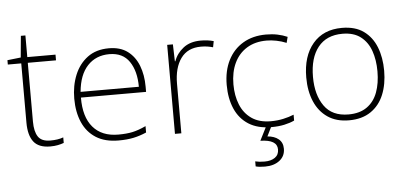

<svg xmlns="http://www.w3.org/2000/svg" viewBox="-56 -830 2404 1139"><g transform="rotate(-5 1145.5 -260.5)"><path d="M223 -76Q246 -76 265.5 -79Q285 -82 301 -88V-55Q285 -49 265 -45Q245 -41 220 -41Q151 -41 121 -80Q91 -119 91 -194V-547H11V-573L91 -582L103 -710H130V-581H298V-547H130V-197Q130 -138 150.5 -107Q171 -76 223 -76Z M616 -591Q684 -591 727.5 -558.5Q771 -526 792.5 -470.5Q814 -415 814 -345V-314H426Q425 -199 477.5 -137.5Q530 -76 628 -76Q677 -76 712.5 -83.5Q748 -91 793 -112V-74Q754 -57 715.5 -49Q677 -41 627 -41Q546 -41 492.5 -75Q439 -109 412.5 -170Q386 -231 386 -311Q386 -388 412 -451.5Q438 -515 489 -553Q540 -591 616 -591ZM616 -556Q536 -556 486 -502.5Q436 -449 427 -348H774Q774 -441 735 -498.5Q696 -556 616 -556Z M1163 -589Q1185 -589 1204 -586.5Q1223 -584 1240 -579L1233 -543Q1215 -548 1198.5 -550.5Q1182 -553 1161 -553Q1082 -553 1041.5 -497Q1001 -441 1001 -346V-51H963V-581H997L1000 -480H1003Q1019 -526 1059.5 -557.5Q1100 -589 1163 -589Z M1538 -41Q1456 -41 1402 -75Q1348 -109 1321 -170.5Q1294 -232 1294 -313Q1294 -397 1325.5 -459.5Q1357 -522 1415 -556.5Q1473 -591 1552 -591Q1589 -591 1620.5 -584.5Q1652 -578 1679 -566L1670 -531Q1641 -543 1610.5 -549Q1580 -555 1552 -555Q1484 -555 1435 -525Q1386 -495 1360 -440.5Q1334 -386 1334 -313Q1334 -246 1355.5 -192.5Q1377 -139 1422 -107.5Q1467 -76 1537 -76Q1575 -76 1610 -83.5Q1645 -91 1674 -103V-68Q1649 -56 1614.5 -48.5Q1580 -41 1538 -41ZM1599 93Q1599 137 1565.5 163Q1532 189 1478 189Q1444 189 1423 183V153Q1435 156 1448 157.5Q1461 159 1479 159Q1517 159 1540.5 142.5Q1564 126 1564 94Q1564 36 1464 34L1507 -51H1539L1508 12Q1549 15 1574 35.5Q1599 56 1599 93Z M2232 -316Q2232 -236 2206.5 -174Q2181 -112 2129 -76.5Q2077 -41 1999 -41Q1924 -41 1872.5 -76Q1821 -111 1794.5 -173Q1768 -235 1768 -316Q1768 -443 1830.5 -517Q1893 -591 2004 -591Q2083 -591 2133 -555Q2183 -519 2207.5 -457Q2232 -395 2232 -316ZM1808 -316Q1808 -209 1855 -142.5Q1902 -76 1999 -76Q2066 -76 2109 -106.5Q2152 -137 2172 -191Q2192 -245 2192 -316Q2192 -384 2173 -438Q2154 -492 2112.5 -524Q2071 -556 2004 -556Q1909 -556 1858.5 -492.5Q1808 -429 1808 -316Z"/></g></svg>

Font: Noto Sans Tamil UI ExtraLight
Style: Regular
Weight: 200
Designer: Jelle Bosma - Monotype Design Team
Foundry: Monotype Imaging Inc.
Version: Version 2.004; ttfautohint (v1.8.4.7-5d5b)